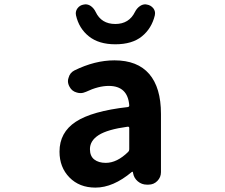

<svg xmlns="http://www.w3.org/2000/svg" viewBox="-20 -853 1040 887"><path d="M420.9 13.7Q346.7 13.7 300.8 -33.2Q254.9 -80.1 254.9 -152.3Q254.9 -241.2 330.1 -290.5Q405.3 -339.8 570.3 -358.4Q577.1 -359.4 577.1 -366.2Q570.3 -456.1 482.4 -456.1Q434.6 -456.1 377 -428.7Q364.3 -422.9 351.6 -422.9Q342.8 -422.9 334 -425.8Q312.5 -431.6 301.8 -451.2Q293.9 -464.8 293.9 -478.5Q293.9 -486.3 296.9 -494.1Q302.7 -516.6 323.2 -527.3Q418 -574.2 508.8 -574.2Q615.2 -574.2 669.4 -511.2Q723.6 -448.2 723.6 -327.1V-57.6Q723.6 -34.2 707 -17.1Q690.4 0 666 0H658.2Q634.8 0 616.7 -15.1Q598.6 -30.3 594.7 -53.7L593.8 -58.6Q592.8 -59.6 591.3 -59.6Q589.8 -59.6 588.9 -58.6Q502.9 13.7 420.9 13.7ZM468.8 -100.6Q520.5 -100.6 572.3 -151.4Q577.1 -156.2 577.1 -163.1V-261.7Q577.1 -268.6 569.3 -267.6Q476.6 -254.9 436 -229Q395.5 -203.1 395.5 -164.1Q395.5 -131.8 415.5 -116.2Q435.5 -100.6 468.8 -100.6ZM512.7 -648.4Q436.5 -648.4 390.6 -685.1Q344.7 -721.7 331.1 -782.2Q330.1 -787.1 330.1 -791Q330.1 -803.7 337.9 -814.5Q348.6 -829.1 367.2 -832Q371.1 -833 375 -833Q387.7 -833 399.4 -825.2Q414.1 -814.5 421.9 -797.9Q448.2 -742.2 512.7 -742.2Q576.2 -742.2 603.5 -797.9Q612.3 -815.4 627 -825.2Q638.7 -833 651.4 -833Q655.3 -833 658.2 -832Q676.8 -829.1 688.5 -814.5Q696.3 -803.7 696.3 -792Q696.3 -787.1 695.3 -782.2Q680.7 -721.7 635.7 -685.1Q590.8 -648.4 512.7 -648.4Z"/></svg>

Font: Gen Jyuu Gothic Monospace Bold
Style: Bold
Weight: 700
Designer: [Source Han Sans]
Ryoko NISHIZUKA  (kana & ideographs); Paul D. Hunt (Latin, Greek & Cyrillic); Wenlong ZHANG  (bopomofo
Version: Version 1.002.20150607